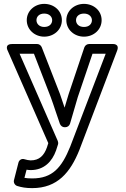

<svg xmlns="http://www.w3.org/2000/svg" viewBox="-20 -743 650 990"><path d="M117 132C124 133 131 134 138 134C208 134 249 89 269 33L279 2C281 -4 280 -11 278 -16L81 -466H155L242 -241C258 -198 272 -151 289 -104C293 -94 303 -87 312 -87H317C328 -87 338 -95 341 -105C354 -150 368 -199 381 -242L457 -466H525L342 13C298 122 250 177 146 177C130 177 116 176 106 174ZM106 78C91 73 78 83 75 96L52 186C49 198 56 212 69 216C91 223 114 227 146 227C277 227 343 145 389 31L584 -482C598 -519 561 -516 561 -516H439C430 -516 419 -510 415 -499L334 -258C327 -235 320 -213 313 -188C305 -211 297 -236 289 -259L195 -500C191 -509 182 -516 172 -516H43C0 -516 20 -481 20 -481L229 -5L222 17C207 59 183 84 138 84C130 84 115 81 106 78ZM208 -604C183 -604 168 -620 168 -639C168 -657 182 -673 208 -673C235 -673 249 -656 249 -639C249 -620 235 -604 208 -604ZM208 -554C258 -554 299 -590 299 -639C299 -688 258 -723 208 -723C159 -723 118 -687 118 -639C118 -590 159 -554 208 -554ZM413 -604C386 -604 372 -620 372 -639C372 -657 386 -673 413 -673C440 -673 454 -656 454 -639C454 -620 440 -604 413 -604ZM413 -554C463 -554 504 -590 504 -639C504 -688 463 -723 413 -723C363 -723 322 -687 322 -639C322 -590 363 -554 413 -554Z"/></svg>

Font: Falling Sky
Style: ExtOu
Weight: 400
Designer: Paul D. Hunt
Foundry: Adobe Systems Incorporated
Version: Version 1.02